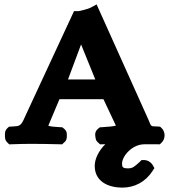

<svg xmlns="http://www.w3.org/2000/svg" viewBox="-20 -657 780 877"><path d="M685.3 110.8 677.8 97.6C670.1 84.1 654.6 74 637.1 74H626.7L619.4 81.3C594.7 104.3 585.2 112 565.3 112C539.1 112 537.5 105.5 537.5 90C537.5 57.7 581.7 2 640.1 2C657.6 2 675 1.9 692.7 1.9C693.3 1.9 697.3 1.9 699.3 2L710.1 2.3L717.8 -5.3C736.4 -22.6 736.4 -55.1 717.8 -72.4L711.2 -78.4L702 -79.1C666.5 -81.6 673.3 -73.8 657.4 -111.6L421.3 -636.8L392.8 -621.4C382.7 -616 342.2 -606 337 -606H318L94.8 -125.2C74.5 -77.8 70.2 -81.3 30.4 -78.8L21 -78.2L14.4 -72.1C1.2 -59.9 2.5 -46.9 2.6 -38C2.7 -29.4 1.7 -17.1 14.4 -5.3L22.1 2.4L33 2C60.8 1 95 0 121.1 0C163.9 0 210.5 1 251.6 2L263.6 2.3L272 -5.3C285.7 -16.2 284.9 -27.4 285.2 -35.3C285.5 -44.3 287.3 -57.4 272 -69.6L264.5 -75.6L253.8 -76.1C229.9 -77.1 207.5 -79.6 200.8 -82.7C201 -83.4 201.3 -84.5 201.9 -85.9L251.5 -203.7C252.8 -203.8 258.7 -204 264.6 -204H452.5L509.4 -83.2C498.3 -80 473.6 -77.4 446.6 -76.1L436.1 -75.5L428.7 -69.6C411.1 -55.6 414.5 -38.8 416.3 -28.2C417.3 -22.1 418 -13.9 428.7 -5.3L437.2 2.3L449.2 2C453.2 1.9 455 1.8 460.8 1.7C431.6 31.2 412.7 67.4 412.7 101C412.7 172.8 475.9 200 538.6 200C593.9 200 644 174.8 677.1 123.5ZM350.3 -454.1 415.3 -294H290.6Z"/></svg>

Font: Linux Libertine Mono O 
Style: Mono Bold
Weight: 400
Designer: Philipp H. Poll
Foundry: Philipp H. Poll
Version: Version 5.1.7